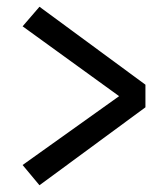

<svg xmlns="http://www.w3.org/2000/svg" viewBox="-20 -589 491 569"><path d="M97 -569 411 -338V-271L97 -40L47 -100L333 -304L47 -511Z"/></svg>

Font: Karla Tamil Upright
Style: Regular
Weight: 400
Designer: Jonathan Pinhorn
Foundry: Jonathan Pinhorn
Version: Version 1.001